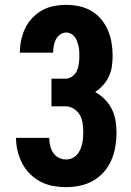

<svg xmlns="http://www.w3.org/2000/svg" viewBox="-20 -763 540 791"><path d="M252 8Q225 8 198 3Q171 -2 147 -14.5Q123 -27 103.5 -46.5Q84 -66 71.5 -90Q59 -114 52.5 -141Q46 -168 46 -195H183Q183 -179 186.5 -163.5Q190 -148 198.5 -134.5Q207 -121 221.5 -113.5Q236 -106 252 -106Q265 -106 276.5 -111Q288 -116 296.5 -125Q305 -134 310 -145.5Q315 -157 318 -169Q321 -181 322 -193Q323 -205 323 -218Q323 -236 320.5 -254.5Q318 -273 309 -289Q300 -305 284 -315Q268 -325 250 -325H192V-439H250Q265 -439 278 -448.5Q291 -458 297 -472Q303 -486 305 -501.5Q307 -517 307 -532Q307 -542 306.5 -552.5Q306 -563 303.5 -573Q301 -583 297.5 -593Q294 -603 288 -611Q282 -619 272.5 -624Q263 -629 253 -629Q239 -629 227.5 -620.5Q216 -612 210 -600Q204 -588 201.5 -574Q199 -560 199 -547V-546H62V-547Q62 -573 67.5 -598.5Q73 -624 84 -647Q95 -670 113 -689Q131 -708 153.5 -720.5Q176 -733 201.5 -738Q227 -743 253 -743Q279 -743 305.5 -737.5Q332 -732 355.5 -718.5Q379 -705 396.5 -684Q414 -663 424.5 -638.5Q435 -614 439.5 -587.5Q444 -561 444 -534Q444 -512 441 -490.5Q438 -469 429 -449Q420 -429 405 -412.5Q390 -396 372 -384Q394 -372 412 -353.5Q430 -335 441 -313Q452 -291 456 -265.5Q460 -240 460 -215Q460 -187 455 -158Q450 -129 438.5 -102.5Q427 -76 407.5 -54Q388 -32 363 -18Q338 -4 309.5 2Q281 8 252 8Z"/></svg>

Font: Iosevka Curly Heavy
Style: Regular
Weight: 900
Monospace: yes
Designer: Belleve Invis
Foundry: Belleve Invis
Version: Version 22.1.2; ttfautohint (v1.8.4)